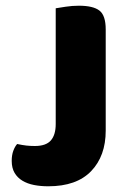

<svg xmlns="http://www.w3.org/2000/svg" viewBox="-20 -637 452 672"><path d="M350 -180Q350 -91 299 -38Q248 15 149 15Q122 15 99 10.5Q76 6 58.5 -4.5Q41 -15 31 -32Q21 -49 21 -74Q21 -94 26.5 -109Q32 -124 40 -133Q59 -129 72.5 -127.5Q86 -126 102 -126Q141 -126 158 -145.5Q175 -165 175 -203V-608Q187 -610 210 -613.5Q233 -617 256 -617Q306 -617 328 -600Q350 -583 350 -534V-180Z"/></svg>

Font: Baloo Da 2 ExtraBold
Style: Regular
Weight: 800
Designer: Noopur Datye, Sulekha Rajkumar and Ek Type
Foundry: Ek Type
Version: Version 1.640;hotconv 1.0.111;makeotfexe 2.5.65597; ttfautoh